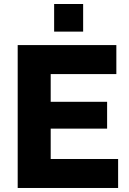

<svg xmlns="http://www.w3.org/2000/svg" viewBox="-20 -934 639 954"><path d="M249 -776.9V-914.1H393.1V-776.9ZM566.9 -144V0H67.9V-710H558.1V-565.9H231.9V-428.2H512.2V-294.9H231.9V-144Z"/></svg>

Font: Rawline ExtraBold
Style: Regular
Weight: 800
Designer: Matt McInerney, Pablo Impallari, Rodrigo Fuenzalida
Foundry: Matt McInerney, Pablo Impallari, Rodrigo Fuenzalida
Version: Version 4.020;PS 004.020;hotconv 1.0.88;makeotf.lib2.5.64775